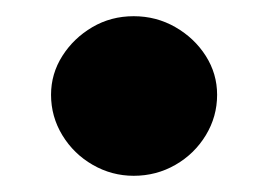

<svg xmlns="http://www.w3.org/2000/svg" viewBox="-20 -207 331 237"><path d="M145 10Q118 10 94.5 -3.5Q71 -17 57 -40Q43 -63 43 -90Q43 -116 57 -138Q71 -160 94 -173.5Q117 -187 145 -187Q173 -187 196.5 -173.5Q220 -160 234 -138Q248 -116 248 -90Q248 -63 234 -40Q220 -17 196.5 -3.5Q173 10 145 10Z"/></svg>

Font: REM SemiBold
Style: Regular
Weight: 600
Designer: Octavio Pardo
Foundry: Ashler Design
Version: Version 1.005;gftools[0.9.28]